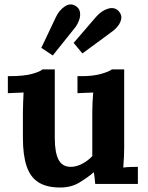

<svg xmlns="http://www.w3.org/2000/svg" viewBox="-20 -819 658 855"><path d="M248 16Q188 16 151.5 -7Q115 -30 98.5 -79Q82 -128 82 -205V-320Q82 -338 83 -361.5Q84 -385 85 -407Q69 -406 47.5 -405.5Q26 -405 15 -404V-480H25Q87 -480 123 -490Q159 -500 169 -510H224V-204Q224 -139 241 -107.5Q258 -76 295 -76Q321 -76 347.5 -90.5Q374 -105 391 -124V-320Q391 -338 392 -361.5Q393 -385 395 -407Q379 -406 357.5 -405.5Q336 -405 325 -404V-480H349Q396 -480 432 -490.5Q468 -501 478 -510H533V-161Q533 -147 532 -121.5Q531 -96 529 -73Q545 -75 564.5 -75.5Q584 -76 594 -76V0H404Q403 -13 401.5 -26Q400 -39 398 -52Q367 -26 331.5 -5Q296 16 248 16ZM347 -581 308 -628 407 -743Q432 -772 461.5 -780.5Q491 -789 509 -769Q523 -753 520 -735.5Q517 -718 504.5 -702.5Q492 -687 476 -676ZM215 -572 164 -606 229 -743Q243 -773 268 -790Q293 -807 316 -793Q333 -783 336 -765.5Q339 -748 332.5 -730Q326 -712 315 -697Z"/></svg>

Font: Lora
Style: Weight 700
Weight: 700
Designer: Olga Karpushina, Alexei Vanyashin (Cyrillic)
Foundry: Cyreal
Version: Version 3.001